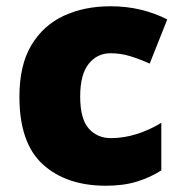

<svg xmlns="http://www.w3.org/2000/svg" viewBox="-20 -583 579 613"><path d="M318 10Q192 10 117 -58Q42 -126 42 -274Q42 -375 80 -438.5Q118 -502 183.5 -532.5Q249 -563 333 -563Q384 -563 429.5 -552Q475 -541 514 -521L458 -380Q424 -395 394.5 -404Q365 -413 333 -413Q290 -413 263 -379Q236 -345 236 -275Q236 -203 263.5 -172.5Q291 -142 334 -142Q375 -142 416.5 -155Q458 -168 495 -191V-39Q461 -17 418 -3.5Q375 10 318 10Z"/></svg>

Font: Noto Kufi Arabic Black
Style: Regular
Weight: 900
Designer: Monotype Design Team, David Williams, Khaled Hosny
Foundry: Google LLC
Version: Version 2.109; ttfautohint (v1.8.4.7-5d5b)